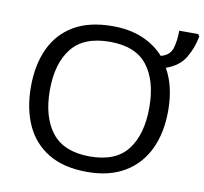

<svg xmlns="http://www.w3.org/2000/svg" viewBox="-82 -831 991 931"><g transform="rotate(10 413.5 -366.0)"><path d="M741.2 -349.6Q741.2 -241.7 702.9 -160.9Q664.6 -80.1 589.6 -35.2Q514.6 9.8 404.8 9.8Q290 9.8 214.6 -35.4Q139.2 -80.6 102.3 -161.6Q65.4 -242.7 65.4 -350.6Q65.4 -457.5 102.3 -537.8Q139.2 -618.2 214.8 -663.1Q290.5 -708 405.8 -708Q489.3 -708 553 -681.2Q616.7 -654.3 659.2 -606.4Q703.6 -617.7 715.1 -654.8Q726.6 -691.9 726.6 -742.2H820.3L827.1 -731.4Q816.4 -673.8 787.6 -625.2Q758.8 -576.7 693.8 -553.7Q741.2 -470.7 741.2 -349.6ZM158.7 -349.6Q158.7 -217.8 217.8 -142.1Q276.9 -66.4 404.8 -66.4Q532.7 -66.4 590.6 -142.1Q648.4 -217.8 648.4 -349.6Q648.4 -481 590.6 -555.9Q532.7 -630.9 405.8 -630.9Q276.9 -630.9 217.8 -555.9Q158.7 -481 158.7 -349.6Z"/></g></svg>

Font: Lunasima
Style: Regular
Weight: 400
Designer: The DocRepair Project, Monotype Design Team
Foundry: Google
Version: Version 2.009